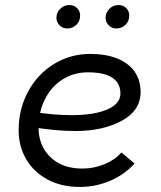

<svg xmlns="http://www.w3.org/2000/svg" viewBox="-20 -737 640 762"><path d="M54 -220Q54 -305 92 -374.5Q130 -444 195 -483.5Q260 -523 338 -523Q400 -523 445 -505Q490 -487 514 -453Q538 -419 538 -372Q538 -298 463 -257.5Q388 -217 279 -217Q196 -217 93 -235L104 -294Q193 -280 265 -280Q353 -280 405.5 -302.5Q458 -325 458 -366Q458 -392 444.5 -411Q431 -430 402 -440Q373 -450 329 -450Q273 -450 228 -421.5Q183 -393 158 -342.5Q133 -292 133 -231Q133 -159 180 -113.5Q227 -68 307 -68Q353 -68 395 -85.5Q437 -103 462 -132L514 -88Q473 -43 416 -19Q359 5 296 5Q224 5 169 -24.5Q114 -54 84 -105Q54 -156 54 -220ZM204 -666Q204 -687 219 -702Q234 -717 255 -717Q274 -717 286 -705Q298 -693 298 -675Q298 -653 283 -638.5Q268 -624 247 -624Q229 -624 216.5 -636.5Q204 -649 204 -666ZM399 -666Q399 -687 414 -702Q429 -717 450 -717Q469 -717 481 -705Q493 -693 493 -675Q493 -653 478 -638.5Q463 -624 442 -624Q424 -624 411.5 -636.5Q399 -649 399 -666Z"/></svg>

Font: Fixel Italic Variable Display Thin
Style: Italic
Weight: 100
Italic angle: -10°
Designer: AlfaBravo + MacPaw
Foundry: Kyrylo Tkachov, Marchela Mozhyna, Serhii Makarenko, Maria Weinstein, Zakhar Kryvoshyya
Version: Version 1.210;Glyphs 3.2 (3217)